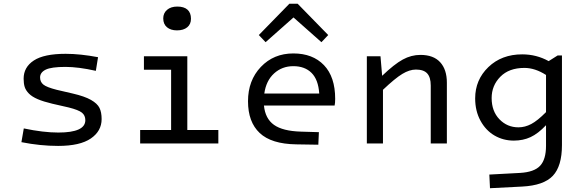

<svg xmlns="http://www.w3.org/2000/svg" viewBox="-20 -765 3109 1024"><path d="M522 -129.9Q522 -65.9 464.4 -26.4Q406.7 13.2 290 13.2Q194.8 13.2 94.2 -6.8L106.9 -80.1Q210.9 -58.1 291 -58.1Q435.1 -58.1 435.1 -124Q435.1 -149.4 417 -164.1Q398.9 -178.7 346.2 -191.9L258.8 -211.9Q211.4 -223.1 181.2 -236.1Q150.9 -249 134.3 -265.9Q117.7 -282.7 111.8 -301Q106 -319.3 106 -345.2Q106 -406.7 160.4 -442.4Q214.8 -478 330.1 -478Q407.7 -478 502.9 -460L491.2 -387.2Q397.9 -408.2 329.1 -408.2Q253.9 -408.2 223.9 -393.6Q193.8 -378.9 193.8 -352.1Q193.8 -328.1 211.2 -314Q228.5 -299.8 282.2 -286.1L368.2 -266.1Q431.2 -251.5 465.1 -232.2Q499 -212.9 510.5 -189.7Q522 -166.5 522 -129.9Z M923.8 -603Q890.6 -603 870.6 -619.6Q850.6 -636.2 850.6 -667Q850.6 -694.8 870.8 -712.4Q891.1 -730 925.8 -730Q961.4 -730 980 -713.4Q998.5 -696.8 998.5 -665Q998.5 -635.7 978.5 -619.4Q958.5 -603 923.8 -603ZM727.5 -71.8H892.6V-393.1H747.6V-464.8H979V-71.8H1144.5V0H727.5Z M1360.4 -578.1 1523.4 -745.1H1567.4L1730.5 -578.1L1694.3 -540L1545.4 -671.9L1396.5 -540ZM1584.5 -63 1680.7 -60.1 1677.7 6.8 1559.6 4.9Q1427.2 2.9 1365 -55.7Q1302.7 -114.3 1302.7 -225.1Q1302.7 -335.9 1371.1 -408Q1439.5 -480 1544.4 -480Q1647.9 -480 1707.8 -417.5Q1767.6 -355 1767.6 -237.8Q1767.6 -215.3 1764.6 -202.1H1387.7Q1394.5 -132.3 1441.2 -99.1Q1487.8 -65.9 1584.5 -63ZM1544.4 -412.1Q1484.4 -412.1 1441.9 -373.5Q1399.4 -335 1389.6 -266.1H1682.6Q1677.7 -340.3 1641.6 -376.2Q1605.5 -412.1 1544.4 -412.1Z M2009.3 -464.8 2018.1 -360.8Q2083 -422.9 2128.2 -447.5Q2173.3 -472.2 2222.2 -472.2Q2292 -472.2 2327.6 -433.1Q2363.3 -394 2363.3 -324.2V0H2277.3V-309.1Q2277.3 -352.5 2258.5 -373.3Q2239.7 -394 2198.2 -394Q2164.1 -394 2125.7 -370.8Q2087.4 -347.7 2022.5 -286.1V0H1936.5V-464.8Z M2514.2 -240.2Q2514.2 -339.4 2584.7 -407.2Q2655.3 -475.1 2765.1 -475.1Q2841.3 -475.1 2906.2 -439L2954.1 -469.2H2977.1V8.8Q2977.1 121.1 2928.5 172.6Q2879.9 224.1 2765.1 230L2593.3 238.8L2589.8 166L2753.9 157.2Q2829.1 152.8 2860.6 119.1Q2892.1 85.4 2892.1 12.2V-97.2Q2849.6 -52.2 2809.6 -33.7Q2769.5 -15.1 2720.2 -15.1Q2664.1 -15.1 2617.4 -42.2Q2570.8 -69.3 2542.5 -121.3Q2514.2 -173.3 2514.2 -240.2ZM2602.1 -242.2Q2602.1 -171.9 2643.6 -128.9Q2685.1 -85.9 2745.1 -85.9Q2779.8 -85.9 2813.2 -103.5Q2846.7 -121.1 2892.1 -167V-365.2Q2833.5 -402.8 2776.9 -402.8Q2694.8 -402.8 2648.4 -355.7Q2602.1 -308.6 2602.1 -242.2Z"/></svg>

Font: IntelOne Mono
Style: Regular
Weight: 400
Designer: Fred Shallcrass
Foundry: Frere-Jones Type LLC
Version: Version 1.200;hotconv 1.1.0;makeotfexe 2.6.0;FJTRelease1.2